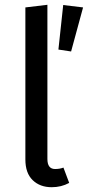

<svg xmlns="http://www.w3.org/2000/svg" viewBox="-20 -770 367 802"><path d="M196 12Q147 12 116.5 -17.5Q86 -47 86 -104V-739L178 -750V-106Q178 -64 210 -64Q230 -64 245 -70L269 -6Q236 12 196 12ZM224 -563 244 -749 327 -739 277 -555Z"/></svg>

Font: Trujillo
Style: Regular
Weight: 400
Designer: Fira Sans original fonts by bBox Type GmbH, Carrois Corporate GbR, & Edenspiekermann AG / Changes by Cristiano Sobral
Foundry: Fira Sans original fonts by bBox Type GmbH, Carrois Corporate GbR, & Edenspiekermann AG / Changes by Cristiano Sobral
Version: Version 4.301;October 17, 2021;FontCreator 14.0.0.2814 64-bi